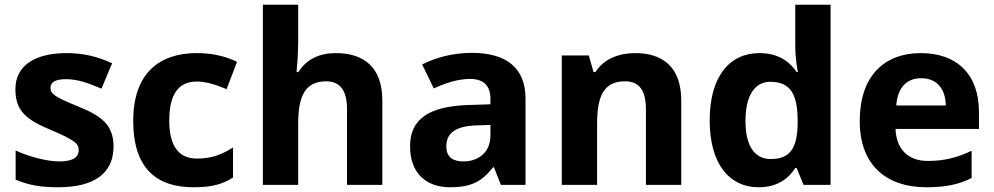

<svg xmlns="http://www.w3.org/2000/svg" viewBox="-20 -780 4193 810"><path d="M459 -162C459 -259 400 -294 307 -332C211 -371 193 -384 193 -410C193 -434 215 -446 259 -446C308 -446 354 -429 408 -406L453 -513C388 -543 329 -556 261 -556C130 -556 45 -505 45 -404C45 -311 91 -275 194 -232C300 -187 312 -173 312 -146C312 -118 289 -99 231 -99C179 -99 105 -118 46 -145V-22C101 1 150 10 226 10C380 10 459 -51 459 -162Z M797 10C873 10 917 -2 963 -31V-158C917 -128 872 -111 810 -111C736 -111 694 -162 694 -271C694 -381 732 -436 810 -436C850 -436 889 -423 936 -404L980 -519C939 -539 885 -556 810 -556C651 -556 542 -470 542 -270C542 -76 634 10 797 10Z M1238 -605V-760H1089V0H1238V-257C1238 -373 1266 -437 1356 -437C1416 -437 1444 -397 1444 -319V0H1593V-356C1593 -496 1515 -556 1397 -556C1330 -556 1274 -532 1239 -476H1231C1233 -496 1238 -551 1238 -605Z M1970 -557C1893 -557 1819 -538 1761 -508L1810 -407C1861 -430 1911 -447 1964 -447C2017 -447 2049 -421 2049 -364V-340L1954 -337C1791 -331 1710 -279 1710 -163C1710 -45 1782 10 1879 10C1970 10 2013 -15 2060 -74H2064L2093 0H2197V-364C2197 -494 2116 -557 1970 -557ZM1991 -251 2049 -253V-208C2049 -138 1999 -99 1935 -99C1892 -99 1863 -116 1863 -162C1863 -214 1895 -248 1991 -251Z M2660 -556C2592 -556 2527 -532 2492 -476H2484L2464 -546H2350V0H2499V-257C2499 -373 2526 -437 2617 -437C2678 -437 2705 -397 2705 -319V0H2854V-356C2854 -496 2777 -556 2660 -556Z M3180 10C3259 10 3306 -26 3335 -71H3341L3370 0H3484V-760H3335V-585C3335 -542 3342 -497 3346 -476H3341C3311 -521 3262 -556 3184 -556C3059 -556 2974 -459 2974 -272C2974 -87 3058 10 3180 10ZM3232 -109C3164 -109 3125 -163 3125 -270C3125 -377 3164 -435 3230 -435C3318 -435 3345 -377 3345 -271V-255C3343 -157 3314 -109 3232 -109Z M3865 -556C3711 -556 3607 -460 3607 -269C3607 -80 3723 10 3887 10C3971 10 4025 -2 4079 -29V-144C4018 -115 3964 -101 3894 -101C3810 -101 3761 -152 3758 -236H4110V-308C4110 -467 4016 -556 3865 -556ZM3866 -450C3936 -450 3969 -401 3970 -335H3761C3767 -414 3808 -450 3866 -450Z"/></svg>

Font: Noto Sans Bassa Vah
Style: Bold
Weight: 700
Designer: Monotype Design Team
Foundry: Monotype Imaging Inc.
Version: Version 2.002